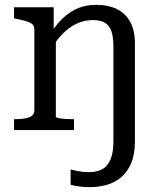

<svg xmlns="http://www.w3.org/2000/svg" viewBox="-20 -538 660 794"><path d="M38 0V-45H40Q64 -45 82.5 -48Q101 -51 111.5 -59Q122 -67 122 -81V-415Q122 -430 114 -437.5Q106 -445 89.5 -450Q73 -455 48 -460L38 -462V-508H202V-419Q211 -431 220 -442Q253 -480 291.5 -499Q330 -518 379 -518Q427 -518 462.5 -501Q498 -484 518 -448.5Q538 -413 538 -357V45Q538 101 522 138Q506 175 479.5 196.5Q453 218 419.5 227Q386 236 351 236Q329 236 307.5 233Q286 230 272 226V163Q289 167 307.5 170.5Q326 174 348 174Q379 174 401.5 162.5Q424 151 436.5 122.5Q449 94 449 45V-346Q449 -384 441 -408Q433 -432 414.5 -443.5Q396 -455 364 -455Q328 -455 295.5 -439.5Q263 -424 235 -394Q223 -381 211 -365V-55Q211 -52 223 -49.5Q235 -47 252 -46Q269 -45 283 -45H286V0Z"/></svg>

Font: Roboto Serif 20pt
Style: Regular
Weight: 400
Designer: Greg Gazdowicz
Foundry: Commercial Type
Version: Version 1.008